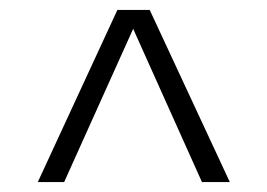

<svg xmlns="http://www.w3.org/2000/svg" viewBox="-20 -730 537 386"><path d="M109 -364H56L216 -710H257L254 -686ZM386 -364 241 -687 239 -710H281L442 -364Z"/></svg>

Font: Roboto Serif 36pt Light
Style: Regular
Weight: 300
Designer: Greg Gazdowicz
Foundry: Commercial Type
Version: Version 1.008